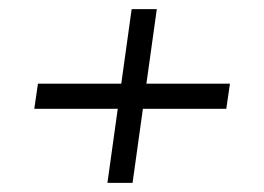

<svg xmlns="http://www.w3.org/2000/svg" viewBox="-20 -481 578 420"><path d="M55 -243 63 -298H483L475 -243ZM268 -461H323L270 -81H215Z"/></svg>

Font: Mohave Light Light
Style: Italic
Weight: 300
Italic angle: -8°
Version: Version 2.003